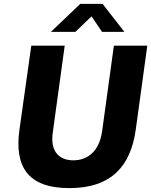

<svg xmlns="http://www.w3.org/2000/svg" viewBox="-20 -958 778 988"><path d="M505 -794H620L508 -938H393L242 -794H368L451 -874ZM678 -287 738 -723H566L505 -279C489 -176 428 -133 357 -133C287 -133 236 -176 252 -279L313 -723H141L80 -290C55 -108 116 10 337 10C557 10 652 -108 678 -287Z"/></svg>

Font: United Sans ExtraBold
Style: Italic
Weight: 800
Italic angle: -8°
Designer: Pablo Impallari, Rodrigo Fuenzalida (Modified by Dan O. Williams)
Version: Version 1.000;PS 001.000;hotconv 1.0.88;makeotf.lib2.5.64775